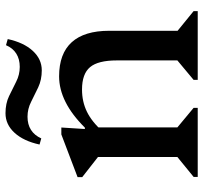

<svg xmlns="http://www.w3.org/2000/svg" viewBox="-40 -688 729 688"><g transform="rotate(-90 324.0 -344.5)"><path d="M381.2 0V-14.7L466.8 -86.1L451 -58V-289.9Q451 -357.1 426.9 -385.8Q402.8 -414.6 346.5 -414.6Q303.2 -414.6 267.1 -397Q230.9 -379.4 196.1 -340.2V-404.4H210.2Q301.7 -496.7 393.9 -496.7Q475.3 -496.7 516.3 -451.4Q557.2 -406.1 557.2 -317.1V-56.3L541.2 -85.1L627.7 -14.7V0ZM33.6 0V-14.7L120.9 -86L104.9 -56.3V-395.6L147.9 -323.8L32.7 -413.9V-430.5L185.8 -488.7H210.6L205.2 -404.4H211.1V-56.3L196.1 -85.3L281 -14.7V0ZM415.5 -558.8Q381.5 -558.8 354.4 -571.6Q327.4 -584.3 302.4 -597.1Q277.3 -609.9 249.3 -609.9Q221.4 -609.9 202 -597.4Q182.5 -585 171.5 -560.6L149.6 -566.8Q162 -624 191.7 -656.4Q221.4 -688.8 261.7 -688.8Q296.7 -688.8 323.2 -676Q349.8 -663.3 374.8 -650.5Q399.8 -637.7 427.8 -637.7Q455.7 -637.7 475.6 -650.3Q495.4 -662.8 505.6 -687L527.5 -680.8Q515.1 -623.6 485.4 -591.2Q455.7 -558.8 415.5 -558.8Z"/></g></svg>

Font: Platypi Light
Style: Regular
Weight: 300
Designer: David Sargent
Foundry: Bolt Cutter Type
Version: Version 1.200